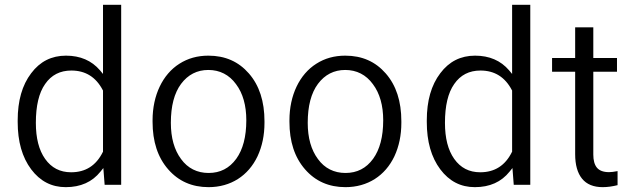

<svg xmlns="http://www.w3.org/2000/svg" viewBox="-20 -770 2635 800"><path d="M53.7 -261.7C53.7 -180.2 72.3 -114.7 109.9 -64.5C147 -15.1 194.8 9.8 253.9 9.8C315.9 9.8 364.3 -11.7 398.9 -55.2L410.6 -69.8L416 0H484.9V-750H409.2V-461.9L396.5 -477.1C361.8 -517.6 314.5 -538.1 254.9 -538.1C194.8 -538.1 146.5 -513.7 109.9 -464.8C72.3 -415.5 53.7 -350.1 53.7 -268.6ZM168 -419.9C193.8 -457.5 230.5 -476.1 277.3 -476.1C336.4 -476.1 379.9 -448.7 408.2 -394.5L409.2 -393.1V-137.7L408.2 -136.2C380.4 -80.1 336.4 -52.2 276.4 -52.2C230 -52.2 194.3 -70.8 168 -107.9C142.1 -144.5 129.4 -194.3 129.4 -258.3C129.4 -329.1 142.1 -383.3 168 -419.9Z M615.7 -262.7C615.7 -180.2 637.2 -114.3 680.7 -64.5C723.6 -15.1 779.8 9.8 849.1 9.8C941.4 9.8 1014.6 -37.6 1053.2 -119.1C1072.3 -160.2 1082 -206.5 1082 -258.3V-264.6C1082 -347.7 1060.5 -414.1 1017.1 -463.9C974.1 -513.2 918.5 -538.1 848.1 -538.1C802.7 -538.1 762.7 -526.9 727.5 -504.4C657.7 -460.4 615.7 -373 615.7 -269ZM734.4 -420.4C763.2 -459 801.3 -478.5 848.1 -478.5C895.5 -478.5 935.1 -458.5 963.4 -419.4C992.2 -381.3 1006.3 -330.1 1006.3 -269C1006.3 -200.2 992.2 -147 964.4 -108.4C935.5 -68.8 897.5 -49.3 849.1 -49.3C801.8 -49.3 762.2 -68.8 734.4 -107.4C706.1 -145.5 691.9 -195.8 691.9 -258.3C691.9 -328.1 706.1 -382.3 734.4 -420.4Z M1186 -262.7C1186 -180.2 1207.5 -114.3 1251 -64.5C1293.9 -15.1 1350.1 9.8 1419.4 9.8C1511.7 9.8 1585 -37.6 1623.5 -119.1C1642.6 -160.2 1652.3 -206.5 1652.3 -258.3V-264.6C1652.3 -347.7 1630.9 -414.1 1587.4 -463.9C1544.4 -513.2 1488.8 -538.1 1418.5 -538.1C1373 -538.1 1333 -526.9 1297.9 -504.4C1228 -460.4 1186 -373 1186 -269ZM1304.7 -420.4C1333.5 -459 1371.6 -478.5 1418.5 -478.5C1465.8 -478.5 1505.4 -458.5 1533.7 -419.4C1562.5 -381.3 1576.7 -330.1 1576.7 -269C1576.7 -200.2 1562.5 -147 1534.7 -108.4C1505.9 -68.8 1467.8 -49.3 1419.4 -49.3C1372.1 -49.3 1332.5 -68.8 1304.7 -107.4C1276.4 -145.5 1262.2 -195.8 1262.2 -258.3C1262.2 -328.1 1276.4 -382.3 1304.7 -420.4Z M1758.3 -261.7C1758.3 -180.2 1776.9 -114.7 1814.5 -64.5C1851.6 -15.1 1899.4 9.8 1958.5 9.8C2020.5 9.8 2068.8 -11.7 2103.5 -55.2L2115.2 -69.8L2120.6 0H2189.5V-750H2113.8V-461.9L2101.1 -477.1C2066.4 -517.6 2019 -538.1 1959.5 -538.1C1899.4 -538.1 1851.1 -513.7 1814.5 -464.8C1776.9 -415.5 1758.3 -350.1 1758.3 -268.6ZM1872.6 -419.9C1898.4 -457.5 1935.1 -476.1 1981.9 -476.1C2041 -476.1 2084.5 -448.7 2112.8 -394.5L2113.8 -393.1V-137.7L2112.8 -136.2C2085 -80.1 2041 -52.2 1981 -52.2C1934.6 -52.2 1898.9 -70.8 1872.6 -107.9C1846.7 -144.5 1834 -194.3 1834 -258.3C1834 -329.1 1846.7 -383.3 1872.6 -419.9Z M2376.5 -656.2V-528.3H2280.3V-471.2H2376.5V-127.4C2376.5 -83 2386.2 -48.8 2405.3 -25.4C2424.3 -2 2453.1 9.8 2491.2 9.8C2511.2 9.8 2531.7 6.8 2553.2 1.5V-57.1C2538.6 -54.2 2526.9 -52.7 2517.6 -52.7C2494.1 -52.7 2477.1 -59.1 2466.8 -71.8C2457 -84 2452.1 -102.1 2452.1 -126V-471.2H2550.8V-528.3H2452.1V-656.2Z"/></svg>

Font: Shabnam Light
Style: Regular
Weight: 300
Foundry: DejaVu fonts team - Redesigned by Saber Rastikerdar - Based on Vazir font
Version: Version 5.0.1